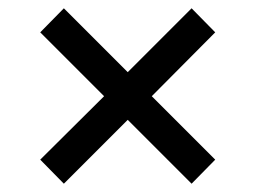

<svg xmlns="http://www.w3.org/2000/svg" viewBox="-20 -482 633 463"><path d="M134 -39 77 -97 231 -250 77 -404 134 -462 288 -308 442 -462 499 -404 346 -250 499 -97 442 -39 288 -193Z"/></svg>

Font: Atkinson Hyperlegible
Style: Italic
Weight: 400
Italic angle: -12°
Designer: Elliott Scott, Megan Eiswerth, Linus Boman, Theodore Petrosky
Foundry: Braille Institute
Version: Version 1.006; ttfautohint (v1.8.3)